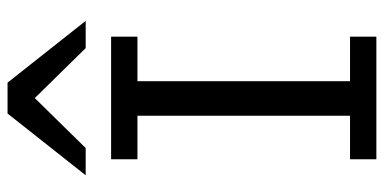

<svg xmlns="http://www.w3.org/2000/svg" viewBox="-278 -754 1031 516"><g transform="rotate(-90 238.0 -495.5)"><path d="M397.9 -712.9V-642.1H278.3V-70.8H397.9V0H68.4V-70.8H185.5V-642.1H68.4V-712.9ZM25.4 -781.2 191.4 -991.2H274.4L440.4 -781.2H367.2L232.9 -918L98.6 -781.2Z"/></g></svg>

Font: Andika Viet
Style: Regular
Weight: 400
Designer: Victor Gaultney, Annie Olsen, Julie Remington, Don Collingsworth, Eric Hays, Becca Hirsbrunner
Foundry: SIL International
Version: Version 5.000